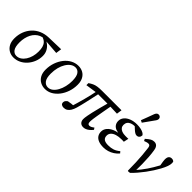

<svg xmlns="http://www.w3.org/2000/svg" viewBox="66 -1573 2394 2394"><g transform="rotate(45 1263.0 -376.5)"><path d="M195 13Q151 13 114.5 -7.5Q78 -28 56.5 -67.5Q35 -107 35 -164Q35 -229 56 -284.5Q77 -340 116 -382.5Q155 -425 210 -449Q265 -473 332 -475L544 -481L533 -405L323 -421L307 -425Q271 -425 241.5 -412Q212 -399 188.5 -376Q165 -353 149 -322Q133 -291 124.5 -253.5Q116 -216 116 -175Q116 -96 141.5 -61.5Q167 -27 206 -27Q242 -27 271 -46.5Q300 -66 321.5 -99Q343 -132 354.5 -174Q366 -216 366 -261Q366 -305 357.5 -336.5Q349 -368 329 -389.5Q309 -411 275 -424L294 -438Q336 -429 369.5 -404Q403 -379 422.5 -342.5Q442 -306 442 -261Q442 -206 422.5 -157Q403 -108 369 -69.5Q335 -31 290 -9Q245 13 195 13Z M750 13Q705 13 667.5 -7Q630 -27 608 -66.5Q586 -106 586 -163Q586 -231 606.5 -289.5Q627 -348 662.5 -393Q698 -438 745 -463Q792 -488 844 -488Q890 -488 926 -468Q962 -448 982.5 -409Q1003 -370 1003 -313Q1003 -248 983 -189Q963 -130 928 -84.5Q893 -39 847.5 -13Q802 13 750 13ZM761 -27Q797 -27 826.5 -50Q856 -73 877.5 -112Q899 -151 910.5 -199.5Q922 -248 922 -298Q922 -379 897 -413.5Q872 -448 833 -448Q798 -448 768 -426.5Q738 -405 715 -367.5Q692 -330 679.5 -280.5Q667 -231 667 -175Q667 -96 694 -61.5Q721 -27 761 -27Z M1081 13Q1057 13 1042.5 2.5Q1028 -8 1028 -30Q1028 -49 1039.5 -62Q1051 -75 1062 -82Q1086 -87 1115 -90.5Q1144 -94 1172 -95L1161 -71L1132 -56Q1147 -104 1161 -152.5Q1175 -201 1188 -249.5Q1201 -298 1212 -346.5Q1223 -395 1233 -443L1274 -442Q1258 -367 1246.5 -315.5Q1235 -264 1227 -228Q1219 -192 1211.5 -163.5Q1204 -135 1196 -106Q1185 -67 1168.5 -40.5Q1152 -14 1130.5 -0.5Q1109 13 1081 13ZM1083 -387V-423Q1111 -442 1135.5 -453.5Q1160 -465 1192 -470Q1224 -475 1272 -475H1614L1604 -405L1459 -410H1238ZM1425 13Q1392 13 1373 -7Q1354 -27 1354 -61Q1354 -71 1355.5 -86.5Q1357 -102 1362 -128Q1367 -154 1376 -195Q1385 -236 1401 -296.5Q1417 -357 1440 -442H1491Q1475 -356 1465 -298.5Q1455 -241 1449 -206Q1443 -171 1440.5 -151Q1438 -131 1437 -119.5Q1436 -108 1436 -98Q1436 -76 1443 -65.5Q1450 -55 1466 -55Q1480 -55 1496 -63Q1512 -71 1528 -84L1544 -60Q1525 -36 1505 -19.5Q1485 -3 1465 5Q1445 13 1425 13Z M1781 13Q1729 13 1693.5 -1Q1658 -15 1639.5 -42Q1621 -69 1621 -107Q1621 -147 1648 -179Q1675 -211 1722 -230.5Q1769 -250 1827 -250L1825 -243Q1777 -245 1744.5 -257.5Q1712 -270 1695.5 -294.5Q1679 -319 1679 -353Q1679 -392 1704.5 -422.5Q1730 -453 1774.5 -470.5Q1819 -488 1875 -488Q1911 -488 1940.5 -482Q1970 -476 1990.5 -465Q2011 -454 2020 -439Q2019 -414 2005.5 -399.5Q1992 -385 1969 -385Q1954 -385 1937 -395.5Q1920 -406 1902 -423L1860 -462H1932L1937 -445Q1920 -449 1906 -450.5Q1892 -452 1877 -452Q1840 -452 1813.5 -441.5Q1787 -431 1773.5 -411.5Q1760 -392 1760 -363Q1760 -339 1773.5 -321Q1787 -303 1812.5 -293Q1838 -283 1875 -283Q1893 -283 1900 -283Q1907 -283 1926 -284L1912 -218Q1903 -219 1893 -219Q1883 -219 1872 -219Q1821 -219 1784 -207.5Q1747 -196 1726.5 -174Q1706 -152 1706 -122Q1706 -83 1730.5 -65.5Q1755 -48 1804 -48Q1853 -48 1890 -60.5Q1927 -73 1964 -104L1983 -82Q1957 -51 1924.5 -30Q1892 -9 1855.5 2Q1819 13 1781 13ZM1873 -559Q1889 -601 1905 -643Q1921 -685 1936 -727Q1942 -742 1949 -750.5Q1956 -759 1964 -762.5Q1972 -766 1980 -766Q1998 -766 2009 -754.5Q2020 -743 2020 -729Q2020 -716 2015 -705Q2010 -694 1996 -676Q1973 -643 1949 -610Q1925 -577 1902 -544Z M2203 0Q2203 -77 2200 -141.5Q2197 -206 2192.5 -262.5Q2188 -319 2181 -372Q2179 -391 2174.5 -401Q2170 -411 2163 -415Q2156 -419 2145 -419Q2132 -419 2118.5 -415Q2105 -411 2084 -403L2071 -429Q2110 -463 2132.5 -475.5Q2155 -488 2182 -488Q2202 -488 2216.5 -479.5Q2231 -471 2240.5 -454Q2250 -437 2254 -409Q2262 -361 2266 -303Q2270 -245 2271 -183Q2272 -121 2270 -59L2255 -61Q2285 -94 2310.5 -127Q2336 -160 2358 -192Q2380 -224 2399.5 -257Q2419 -290 2437 -323Q2445 -337 2449.5 -346.5Q2454 -356 2458 -366L2445 -313L2433 -384Q2432 -394 2430.5 -405Q2429 -416 2429 -423Q2429 -461 2443.5 -477.5Q2458 -494 2483 -494Q2497 -494 2507 -489.5Q2517 -485 2521 -481Q2523 -477 2524.5 -470Q2526 -463 2526 -454Q2526 -428 2514.5 -394.5Q2503 -361 2476 -311Q2455 -272 2428.5 -231Q2402 -190 2372 -149.5Q2342 -109 2309 -70.5Q2276 -32 2241 2L2208 5Z"/></g></svg>

Font: Source Serif 4
Style: Italic
Weight: 400
Italic angle: -12°
Designer: Frank Grießhammer
Foundry: Adobe Systems Incorporated
Version: Version 4.004;hotconv 1.0.116;makeotfexe 2.5.65601